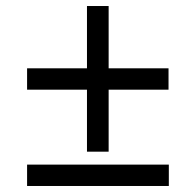

<svg xmlns="http://www.w3.org/2000/svg" viewBox="-20 -618 612 638"><path d="M70 0V-71H541V0ZM341 -391H540V-320H341V-114H269V-320H70V-391H269V-598H341Z"/></svg>

Font: Noto Sans IKEA
Style: Italic
Weight: 400
Italic angle: -12°
Designer: Monotype Design Team
Foundry: Monotype Imaging Inc.
Version: Version 2.001